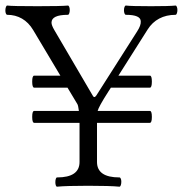

<svg xmlns="http://www.w3.org/2000/svg" viewBox="-33 -686 675 709"><path d="M171.4 -13.2Q171.4 -20.5 173.1 -25.6Q174.8 -30.8 177.7 -30.8Q260.7 -30.8 260.7 -87.9V-232.4H93.3Q85.9 -232.4 85.9 -254.4Q85.9 -276.4 93.3 -276.4H258.3Q255.9 -295.9 252.9 -301.3L216.3 -362.3H93.3Q85.9 -362.3 85.9 -384.8Q85.9 -406.7 93.3 -406.7H189.9L89.4 -575.2Q72.8 -603 48.3 -617.2Q23.9 -631.3 -6.3 -631.3Q-9.3 -631.3 -11.2 -636Q-13.2 -640.6 -13.2 -647Q-13.2 -654.3 -11.2 -659.9Q-9.3 -665.5 -6.3 -665.5Q11.2 -663.1 105.5 -663.1Q193.4 -663.1 217.8 -665.5Q220.7 -665.5 222.7 -660.6Q224.6 -655.8 224.6 -648.9Q224.6 -642.1 222.7 -636.7Q220.7 -631.3 217.8 -631.3Q157.2 -631.3 157.2 -602.5Q157.2 -592.8 167.5 -575.2L309.1 -333.5Q312 -327.6 315.4 -327.6Q318.8 -327.6 322.8 -333.5L473.6 -570.3Q487.8 -592.3 486.8 -606.9Q486.8 -631.3 432.1 -631.3Q428.7 -631.3 426.8 -636.2Q424.8 -641.1 424.8 -647.9Q424.8 -655.3 426.8 -660.4Q428.7 -665.5 432.1 -665.5Q451.2 -663.1 524.9 -663.1Q591.8 -663.1 615.2 -665.5Q618.2 -665.5 620.1 -660.6Q622.1 -655.8 622.1 -648.9Q622.1 -642.1 620.1 -636.7Q618.2 -631.3 615.2 -631.3Q581.1 -631.3 554.9 -617.4Q528.8 -603.5 512.2 -577.1L404.3 -406.7H520.5Q527.8 -406.7 527.8 -384.8Q527.8 -362.3 520.5 -362.3H376.5L366.7 -347.2Q331.1 -291.5 327.6 -276.4H520.5Q527.8 -276.4 527.8 -254.4Q527.8 -232.4 520.5 -232.4H325.2V-87.9Q325.2 -30.8 408.2 -30.8Q411.1 -30.8 413.1 -26.1Q415 -21.5 415 -15.1Q415 -7.8 413.1 -2.2Q411.1 3.4 408.2 3.4Q372.6 0 292.5 0Q212.4 0 177.7 3.4Q174.8 3.4 173.1 -1.5Q171.4 -6.3 171.4 -13.2Z"/></svg>

Font: JuniusX Light
Style: Regular
Weight: 300
Designer: Peter S. Baker
Foundry: Briery Creek Software
Version: Version 1.008